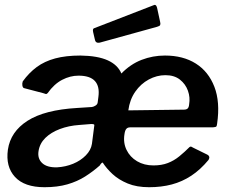

<svg xmlns="http://www.w3.org/2000/svg" viewBox="-20 -772 961 802"><path d="M523 -240Q513 -240 507.5 -233.5Q502 -227 500 -212Q494 -176 508.5 -146Q523 -116 552.5 -98.5Q582 -81 621 -81Q655 -81 681 -91Q707 -101 729 -119Q751 -137 772 -158Q777 -161 779.5 -159Q782 -157 789 -154L846 -126Q851 -124 853.5 -118.5Q856 -113 851 -104Q817 -63 779 -38Q741 -13 697.5 -1.5Q654 10 603 10Q551 10 513.5 -5.5Q476 -21 450.5 -44.5Q425 -68 409 -93Q406 -93 402.5 -89Q399 -85 397 -81Q369 -56 336 -35Q303 -14 261.5 -2Q220 10 166 10Q82 10 42.5 -33Q3 -76 13 -147Q24 -222 95 -267.5Q166 -313 302 -321L364 -325Q371 -326 379 -331Q387 -336 388 -344L391 -367Q397 -411 376.5 -433.5Q356 -456 308 -456Q273 -456 239.5 -438.5Q206 -421 179 -383Q174 -378 171 -379.5Q168 -381 160 -383L80 -404Q75 -406 73.5 -414.5Q72 -423 75 -432Q101 -468 133.5 -492Q166 -516 210.5 -528Q255 -540 316 -540Q388 -539 430 -520Q472 -501 487 -465Q525 -504 571.5 -522Q618 -540 669 -540Q745 -540 798 -506.5Q851 -473 875.5 -409.5Q900 -346 887 -256Q886 -247 884 -244Q882 -241 869 -240H523ZM671 -458Q635 -458 601.5 -440Q568 -422 545 -389Q522 -356 516 -311L748 -314Q759 -314 764 -319Q769 -324 770 -336Q775 -365 765 -393Q755 -421 731.5 -439.5Q708 -458 671 -458ZM373 -241Q375 -250 373 -252Q371 -254 361 -254L311 -250Q267 -247 230 -233Q193 -219 169.5 -196Q146 -173 141 -141Q136 -110 156 -91Q176 -72 218 -73Q254 -75 285.5 -88Q317 -101 338.5 -123Q360 -145 364 -171L373 -241ZM636 -740 649 -680Q651 -672 649 -667.5Q647 -663 636 -660L397 -594Q387 -592 382 -596Q377 -600 376 -608L369 -638Q366 -652 373 -654L621 -750Q626 -753 630 -750.5Q634 -748 636 -740Z"/></svg>

Font: Libre Franklin SemiBold
Style: Italic
Weight: 600
Italic angle: -8°
Designer: Pablo Impallari, Rodrigo Fuenzalida, Nhung Nguyen
Foundry: Impallari Type
Version: Version 3.000